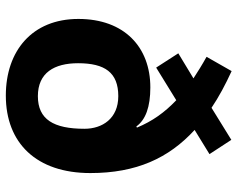

<svg xmlns="http://www.w3.org/2000/svg" viewBox="-98 -707 815 659"><g transform="rotate(90 309.5 -377.5)"><path d="M224 -765 175 -679C202 -664 226 -649 249 -634L163 -582L212 -506L324 -575C366 -535 396 -493 418 -440L414 -438C391 -470 347 -486 280 -486C142 -486 45 -397 45 -239C45 -80 155 10 308 10C471 10 574 -95 574 -280C574 -438 523 -549 426 -638L509 -689L460 -764L350 -696C313 -721 270 -744 224 -765ZM310 -376C387 -376 422 -321 422 -260C422 -154 390 -100 310 -100C230 -100 197 -156 197 -238C197 -330 229 -376 310 -376Z"/></g></svg>

Font: Noto Sans Malayalam
Style: Bold
Weight: 700
Designer: Jelle Bosma - Monotype Design Team
Foundry: Monotype Imaging Inc.
Version: Version 2.104